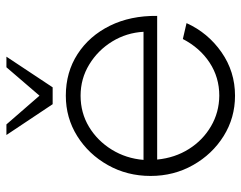

<svg xmlns="http://www.w3.org/2000/svg" viewBox="-97 -642 752 598"><g transform="rotate(-90 279.0 -343.0)"><path d="M280 13Q211 13 154.2 -22.5Q97.5 -58 63.8 -117.8Q30 -177.5 30 -250Q30 -323 63.8 -383Q97.5 -443 154.2 -478.5Q211 -514 280 -514Q353 -514 409.5 -477.5Q466 -441 497.8 -376.8Q529.5 -312.5 528.5 -229.5H81Q86.5 -174 114 -130.5Q141.5 -87 184.8 -61.8Q228 -36.5 280 -36Q337 -36 383 -66.2Q429 -96.5 456.5 -149.5L506 -138Q476 -71.5 415.5 -29.2Q355 13 280 13ZM80 -272H479Q476 -325 448.8 -369.5Q421.5 -414 377.2 -441Q333 -468 280 -468Q226.5 -468 183 -441.8Q139.5 -415.5 112 -371Q84.5 -326.5 80 -272ZM253.5 -555 157.5 -699H190.5L280 -596L368.5 -699H401.5L306 -555Z"/></g></svg>

Font: Urbanist ExtraLight
Style: Regular
Weight: 200
Designer: Corey Hu
Foundry: Corey Hu
Version: Version 1.330; ttfautohint (v1.8.4.7-5d5b)